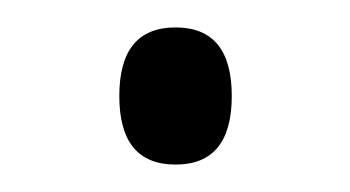

<svg xmlns="http://www.w3.org/2000/svg" viewBox="-20 -410 255 140"><path d="M67 -340Q67 -390 108 -390Q149 -390 149 -340Q149 -290 108 -290Q67 -290 67 -340Z"/></svg>

Font: Noto Sans Gurmukhi UI Condensed Light
Style: Regular
Weight: 300
Width: 3
Designer: Jelle Bosma - Monotype Design Team
Foundry: Monotype Imaging Inc.
Version: Version 2.004; ttfautohint (v1.8.4.7-5d5b)